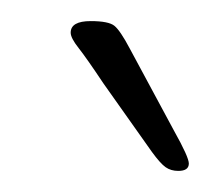

<svg xmlns="http://www.w3.org/2000/svg" viewBox="-20 -738 199 182"><path d="M149 -576Q142 -576 137 -579.5Q132 -583 124 -594L78 -659Q62 -683 54.5 -692.5Q47 -702 47 -707Q47 -718 66 -718Q83 -718 88.5 -713.5Q94 -709 103 -692L145 -614Q159 -589 159 -583Q159 -576 149 -576Z"/></svg>

Font: Asap Expanded Expanded Thin
Style: Italic
Weight: 100
Width: 7
Italic angle: -6°
Designer: Pablo Cosgaya
Foundry: Omnibus-Type
Version: Version 3.001; ttfautohint (v1.8.4.7-5d5b)